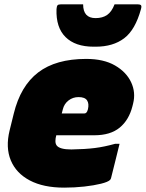

<svg xmlns="http://www.w3.org/2000/svg" viewBox="-20 -840 668 880"><path d="M375 -570Q455 -570 507 -540Q559 -510 581 -463Q603 -416 590 -365L587 -353Q571 -290 528.5 -255Q486 -220 412 -220H238Q234 -206 234 -193.5Q234 -181 240 -173Q254 -155 307 -155Q370 -156 414 -161.5Q458 -167 508 -181H528Q518 -141 508.5 -102Q499 -63 489 -24Q488 -19 484 -15Q475 -6 443 2Q411 10 366.5 15Q322 20 274 20Q179 20 116.5 -13Q54 -46 29.5 -105Q5 -164 24 -242L43 -319Q74 -446 155 -508Q236 -570 375 -570ZM340 -395Q314 -395 294 -379.5Q274 -364 268 -339L263 -320H367Q372 -320 376 -324Q380 -328 383 -339Q389 -365 379 -380Q369 -395 340 -395ZM418 -757Q450 -757 471 -771.5Q492 -786 505 -820H613Q622 -820 626 -816Q630 -812 626 -798Q600 -703 549 -664.5Q498 -626 419 -626H409Q325 -626 280.5 -670Q236 -714 239 -798Q240 -811 243.5 -815.5Q247 -820 258 -820H361Q361 -757 418 -757Z"/></svg>

Font: Recursive Mn Lnr St XBk
Style: Italic
Weight: 1000
Italic angle: -15°
Monospace: yes
Version: Version 1.079;hotconv 1.0.112;makeotfexe 2.5.65598; ttfautoh